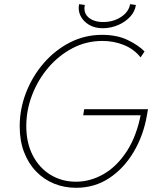

<svg xmlns="http://www.w3.org/2000/svg" viewBox="-20 -895 769 923"><path d="M345.7 7.8Q289.1 7.8 240 -12.2Q190.9 -32.2 153.8 -70.6Q116.7 -108.9 95.7 -163.6Q74.7 -218.3 74.7 -287.6Q74.7 -371.1 105.2 -449.7Q135.7 -528.3 189.9 -591.1Q244.1 -653.8 315.9 -690.7Q387.7 -727.5 470.7 -727.5Q543 -727.5 595 -702.1Q647 -676.8 674.8 -647.5L655.8 -619.1Q624.5 -658.7 575.9 -678.5Q527.3 -698.2 472.2 -698.2Q395.5 -698.2 329.1 -663.6Q262.7 -628.9 212.6 -570.3Q162.6 -511.7 134.5 -438.7Q106.4 -365.7 106.4 -289.1Q106.4 -207.5 137.9 -147.2Q169.4 -86.9 223.6 -54.2Q277.8 -21.5 344.7 -21.5Q414.6 -21.5 478.5 -58.3Q542.5 -95.2 590.1 -168.7Q637.7 -242.2 658.2 -351.6L669.9 -340.8H379.9L384.8 -370.1H691.4L686.5 -341.8Q669.9 -244.6 623 -165.3Q576.2 -85.9 505.6 -39.1Q435.1 7.8 345.7 7.8ZM476.6 -759.3Q436 -758.8 407.5 -776.1Q378.9 -793.5 366.5 -820.3Q354 -847.2 360.4 -875L387.7 -871.1Q382.3 -846.2 392.3 -827.6Q402.3 -809.1 424.3 -799.1Q446.3 -789.1 475.6 -789.1Q524.9 -789.1 562 -813.5Q599.1 -837.9 605.5 -875L633.3 -871.1Q628.4 -838.4 604.7 -813.5Q581.1 -788.6 546.9 -774.2Q512.7 -759.8 476.6 -759.3Z"/></svg>

Font: Reddit Sans ExtraLight
Style: Italic
Weight: 250
Italic angle: -11.25°
Designer: Stephen Hutchings
Version: Version 1.013